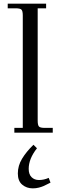

<svg xmlns="http://www.w3.org/2000/svg" viewBox="-20 -722 326 1045"><path d="M22 -676.8V-702.1H231V-676.8H185.1V-65.9Q185.1 -41 192.1 -33.4Q199.2 -25.9 224.1 -25.9H267.1V0H58.1V-25.9H104V-637.2Q104 -662.1 96.9 -669.4Q89.8 -676.8 64.9 -676.8ZM77.1 222.2Q77.1 179.7 100.1 141.8Q123 104 162.1 65.9L181.2 85Q136.2 142.1 136.2 196.8Q136.2 227.1 151.9 242.4Q167.5 257.8 191.9 257.8Q219.2 257.8 245.1 246.1L254.9 272Q229.5 285.2 218.5 290Q207.5 294.9 191.7 299.1Q175.8 303.2 158.2 303.2Q125 303.2 101.1 283.2Q77.1 263.2 77.1 222.2Z"/></svg>

Font: Dihjauti
Style: Regular
Weight: 400
Designer: T. Christopher White
Version: Version 3.0.0